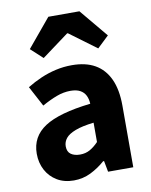

<svg xmlns="http://www.w3.org/2000/svg" viewBox="-93 -916 785 998"><g transform="rotate(-10 299.0 -416.5)"><path d="M216 14Q165 14 127.5 -8.5Q90 -31 69.5 -69.5Q49 -108 49 -156Q49 -246 125 -295.5Q201 -345 368 -364Q367 -389 357.5 -408Q348 -427 328.5 -437.5Q309 -448 278 -448Q241 -448 204 -434Q167 -420 126 -397L69 -504Q105 -526 143 -542.5Q181 -559 222.5 -568.5Q264 -578 308 -578Q381 -578 430 -550Q479 -522 505 -466Q531 -410 531 -325V0H398L387 -58H382Q347 -27 305.5 -6.5Q264 14 216 14ZM271 -113Q300 -113 323 -126Q346 -139 368 -162V-264Q307 -257 270.5 -243Q234 -229 219 -210Q204 -191 204 -168Q204 -139 222.5 -126Q241 -113 271 -113ZM108 -698 232 -847H396L520 -698L459 -640L317 -745H313L171 -640Z"/></g></svg>

Font: Noto Sans TC Thin ExtraBold
Style: Regular
Weight: 800
Version: Version 2.004-H2;hotconv 1.0.118;makeotfexe 2.5.65603